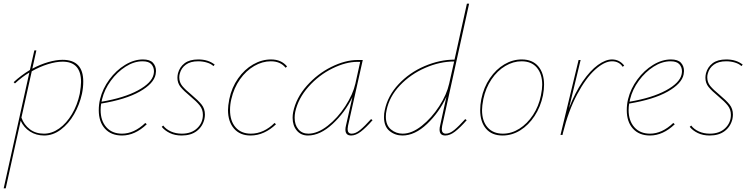

<svg xmlns="http://www.w3.org/2000/svg" viewBox="-33 -731 4072 1040"><path d="M418 -289Q418 -257 411 -223Q398 -164 368.5 -112.5Q339 -61 296.5 -29Q254 3 206 3Q163 3 129.5 -18.5Q96 -40 79 -77L-2 289H-13L126 -338Q87 -315 48 -279L41 -286Q81 -323 129 -352L153 -458H164L142 -359Q185 -382 228 -394.5Q271 -407 306 -407Q418 -407 418 -289ZM406 -287Q406 -397 306 -397Q271 -397 227 -383.5Q183 -370 139 -345L83 -94Q97 -55 128.5 -31Q160 -7 205 -7Q248 -7 287.5 -35Q327 -63 356.5 -112.5Q386 -162 399 -223Q406 -265 406 -287Z M812 -346Q812 -340 810 -328Q800 -278 724 -235Q648 -192 515 -170Q512 -152 512 -135Q512 -77 543 -42Q574 -7 628 -7Q693 -7 754 -65L762 -58Q698 3 628 3Q569 3 535.5 -34Q502 -71 502 -134Q502 -165 509 -194Q523 -251 559.5 -300.5Q596 -350 644.5 -379.5Q693 -409 741 -409Q779 -409 795.5 -391Q812 -373 812 -346ZM801 -345Q801 -367 787 -383Q773 -399 739 -399Q693 -399 647.5 -370Q602 -341 567.5 -294Q533 -247 520 -194L517 -180Q640 -201 714.5 -241.5Q789 -282 799 -328Q801 -338 801 -345Z M843 -44 851 -51Q866 -31 892.5 -19Q919 -7 952 -7Q1004 -7 1035 -36.5Q1066 -66 1066 -109Q1066 -138 1049 -159.5Q1032 -181 997 -210Q962 -239 945 -260Q928 -281 928 -310Q928 -321 931 -334Q940 -368 967 -388.5Q994 -409 1041 -409Q1095 -409 1130 -381L1123 -373Q1111 -385 1088.5 -392Q1066 -399 1040 -399Q999 -399 974 -381Q949 -363 941 -333Q938 -323 938 -312Q938 -285 954.5 -265Q971 -245 1004 -218Q1041 -187 1059 -164.5Q1077 -142 1077 -110Q1077 -99 1074 -85Q1064 -45 1032.5 -21Q1001 3 951 3Q914 3 886.5 -10.5Q859 -24 843 -44Z M1434 -399Q1388 -399 1344 -373.5Q1300 -348 1267 -301.5Q1234 -255 1220 -194Q1213 -165 1213 -135Q1213 -76 1243 -41.5Q1273 -7 1326 -7Q1361 -7 1393.5 -22Q1426 -37 1454 -65L1462 -58Q1432 -29 1397 -13Q1362 3 1324 3Q1267 3 1234.5 -34.5Q1202 -72 1202 -135Q1202 -157 1209 -194Q1222 -257 1256.5 -306Q1291 -355 1338 -382Q1385 -409 1435 -409Q1491 -409 1522 -371L1514 -364Q1486 -399 1434 -399Z M1985 -80Q1949 -39 1921.5 -18Q1894 3 1869 3Q1838 3 1838 -29Q1838 -39 1841 -51L1876 -205Q1836 -122 1768.5 -59.5Q1701 3 1635 3Q1597 3 1574.5 -24Q1552 -51 1552 -93Q1552 -108 1555 -124Q1571 -201 1628.5 -266Q1686 -331 1761.5 -368.5Q1837 -406 1904 -406H1932L1852 -49Q1850 -37 1850 -32Q1850 -7 1872 -7Q1893 -7 1917.5 -27Q1942 -47 1977 -86ZM1892 -278 1918 -396H1903Q1840 -396 1767 -360Q1694 -324 1638 -261Q1582 -198 1566 -124Q1563 -108 1563 -93Q1563 -55 1583 -31Q1603 -7 1637 -7Q1687 -7 1741.5 -49.5Q1796 -92 1837.5 -156Q1879 -220 1892 -278Z M2487 -86 2495 -80Q2459 -39 2431.5 -18Q2404 3 2379 3Q2348 3 2348 -29Q2348 -39 2351 -51L2385 -207Q2346 -122 2280 -59.5Q2214 3 2147 3Q2107 3 2077 -21.5Q2047 -46 2047 -97Q2047 -117 2051 -134Q2067 -212 2126 -275Q2185 -338 2267 -373Q2349 -408 2429 -408L2496 -711H2508L2362 -49Q2360 -37 2360 -32Q2360 -7 2382 -7Q2403 -7 2427.5 -27Q2452 -47 2487 -86ZM2400 -278 2427 -398Q2350 -398 2270.5 -363.5Q2191 -329 2133.5 -268.5Q2076 -208 2061 -134Q2057 -117 2057 -99Q2057 -53 2084.5 -30Q2112 -7 2148 -7Q2198 -7 2251.5 -49.5Q2305 -92 2346 -155.5Q2387 -219 2400 -278Z M2568 -135Q2568 -163 2574 -194Q2587 -258 2620.5 -307Q2654 -356 2699 -382.5Q2744 -409 2793 -409Q2851 -409 2882.5 -372Q2914 -335 2914 -272Q2914 -246 2908 -214Q2895 -152 2862.5 -102.5Q2830 -53 2785 -25Q2740 3 2689 3Q2631 3 2599.5 -34Q2568 -71 2568 -135ZM2897 -214Q2904 -249 2904 -272Q2904 -330 2875 -364.5Q2846 -399 2792 -399Q2747 -399 2704 -373.5Q2661 -348 2629.5 -301.5Q2598 -255 2585 -194Q2578 -157 2578 -135Q2578 -75 2608 -41Q2638 -7 2691 -7Q2738 -7 2780.5 -34Q2823 -61 2854 -108Q2885 -155 2897 -214Z M3348 -376 3340 -369Q3320 -399 3282 -399Q3241 -399 3190.5 -353.5Q3140 -308 3093 -219.5Q3046 -131 3016 -10L3014 0H3003L3101 -406H3112L3049 -145Q3082 -230 3123 -289.5Q3164 -349 3205.5 -379Q3247 -409 3282 -409Q3322 -409 3348 -376Z M3672 -346Q3672 -340 3670 -328Q3660 -278 3584 -235Q3508 -192 3375 -170Q3372 -152 3372 -135Q3372 -77 3403 -42Q3434 -7 3488 -7Q3553 -7 3614 -65L3622 -58Q3558 3 3488 3Q3429 3 3395.5 -34Q3362 -71 3362 -134Q3362 -165 3369 -194Q3383 -251 3419.5 -300.5Q3456 -350 3504.5 -379.5Q3553 -409 3601 -409Q3639 -409 3655.5 -391Q3672 -373 3672 -346ZM3661 -345Q3661 -367 3647 -383Q3633 -399 3599 -399Q3553 -399 3507.5 -370Q3462 -341 3427.5 -294Q3393 -247 3380 -194L3377 -180Q3500 -201 3574.5 -241.5Q3649 -282 3659 -328Q3661 -338 3661 -345Z M3703 -44 3711 -51Q3726 -31 3752.5 -19Q3779 -7 3812 -7Q3864 -7 3895 -36.5Q3926 -66 3926 -109Q3926 -138 3909 -159.5Q3892 -181 3857 -210Q3822 -239 3805 -260Q3788 -281 3788 -310Q3788 -321 3791 -334Q3800 -368 3827 -388.5Q3854 -409 3901 -409Q3955 -409 3990 -381L3983 -373Q3971 -385 3948.5 -392Q3926 -399 3900 -399Q3859 -399 3834 -381Q3809 -363 3801 -333Q3798 -323 3798 -312Q3798 -285 3814.5 -265Q3831 -245 3864 -218Q3901 -187 3919 -164.5Q3937 -142 3937 -110Q3937 -99 3934 -85Q3924 -45 3892.5 -21Q3861 3 3811 3Q3774 3 3746.5 -10.5Q3719 -24 3703 -44Z"/></svg>

Font: Ysabeau Infant Hairline
Style: Italic
Weight: 100
Italic angle: -12°
Designer: Christian Thalmann (Catharsis Fonts)
Version: Version 0.003